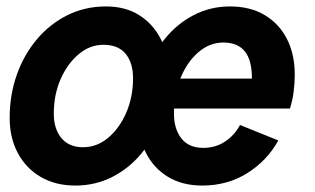

<svg xmlns="http://www.w3.org/2000/svg" viewBox="-20 -563 978 596"><path d="M214 13Q152 13 106 -14Q60 -41 35 -88.5Q10 -136 10 -197Q10 -268 32 -330.5Q54 -393 94.5 -441Q135 -489 189.5 -516Q244 -543 309 -543Q369 -543 412 -516Q455 -489 479 -442Q503 -395 503 -333Q503 -262 481.5 -199.5Q460 -137 421 -89Q382 -41 329 -14Q276 13 214 13ZM238 -106Q281 -106 316 -135.5Q351 -165 372 -213.5Q393 -262 393 -320Q393 -368 370 -396Q347 -424 301 -424Q259 -424 224 -394.5Q189 -365 168 -317Q147 -269 147 -210Q147 -163 170.5 -134.5Q194 -106 238 -106ZM608 13Q546 13 501.5 -14Q457 -41 433 -88.5Q409 -136 409 -197Q409 -268 430.5 -330.5Q452 -393 490.5 -441Q529 -489 581 -516Q633 -543 694 -543Q757 -543 802 -516Q847 -489 871 -441.5Q895 -394 895 -331Q895 -305 891.5 -278Q888 -251 880 -226H466L486 -319H803L757 -265Q760 -278 761 -292Q762 -306 762 -320Q762 -376 740 -403.5Q718 -431 673 -431Q631 -431 596 -401Q561 -371 540.5 -321Q520 -271 520 -210Q520 -163 543 -133.5Q566 -104 611 -104Q649 -104 678.5 -123.5Q708 -143 725 -175L844 -127Q809 -64 747.5 -25.5Q686 13 608 13Z"/></svg>

Font: Radio Canada Big SemiBold
Style: Italic
Weight: 600
Italic angle: -12°
Designer: Étienne Aubert Bonn
Foundry: Coppers and Brasses
Version: Version 1.001